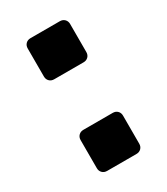

<svg xmlns="http://www.w3.org/2000/svg" viewBox="-135 -571 553 635"><g transform="rotate(-30 141.5 -253.5)"><path d="M85 -350Q74 -350 67 -357Q60 -364 60 -375V-482Q60 -493 67 -500Q74 -507 85 -507H197Q208 -507 215 -500Q222 -493 222 -482V-375Q222 -364 215 -357Q208 -350 197 -350ZM85 0Q74 0 67 -7Q60 -14 60 -25V-132Q60 -143 67 -150Q74 -157 85 -157H197Q208 -157 215 -150Q222 -143 222 -132V-25Q222 -14 215 -7Q208 0 197 0Z"/></g></svg>

Font: Fz Rubik SemBd
Style: Regular
Weight: 600
Designer: Hubert and Fischer
Foundry: Hubert and Fischer
Version: Vit hóa bi FontZin.com